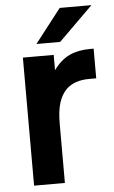

<svg xmlns="http://www.w3.org/2000/svg" viewBox="-54 -800 499 838"><g transform="rotate(-5 195.5 -381.5)"><path d="M61 0V-561H196V-494Q227 -537 265.5 -555Q304 -573 356 -573H372V-443H341Q277 -443 241 -409Q218 -386 207 -350.5Q196 -315 196 -260V0ZM229 -615H125L240 -763H379Z"/></g></svg>

Font: Open Sauce One
Style: Bold
Weight: 700
Designer: Alfredo Marco Pradil
Foundry: Creative Sauce Fz LLC
Version: Version 1.477